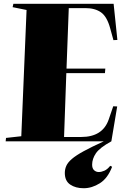

<svg xmlns="http://www.w3.org/2000/svg" viewBox="-20 -750 680 1019"><path d="M10 0 12 -18 93 -27 121 -697 47 -712 51 -730H583L603 -538L582 -537L565 -599Q548 -662 516 -684.5Q484 -707 433 -707H345L333 -386H539L537 -362H332L320 -23H411Q525 -23 557 -116L581 -186L602 -185L571 0Q509 34 489 63.5Q469 93 469 124Q469 144 479.5 153.5Q490 163 504 163Q518 163 534 156Q550 149 565 130L575 135Q552 196 510 222.5Q468 249 424 249Q381 249 352.5 229.5Q324 210 324 168Q324 148 332 130Q340 112 361.5 93.5Q383 75 424 52.5Q465 30 531 0Z"/></svg>

Font: Literata 72pt Black
Style: Italic
Weight: 900
Italic angle: -2°
Designer: Latin by Veronika Burian and Jose Scaglione. Greek by Irene Vlachou. Cyrillic by Vera Evstafieva
Foundry: TypeTogether
Version: Version 3.002